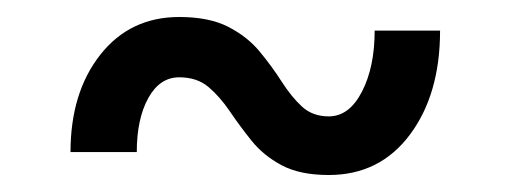

<svg xmlns="http://www.w3.org/2000/svg" viewBox="-20 -360 600 226"><path d="M367 -154Q333 -154 311.5 -165.5Q290 -177 276 -194.5Q262 -212 250.5 -229Q239 -246 225.5 -257.5Q212 -269 191 -269Q168 -269 154.5 -244.5Q141 -220 141 -181H63Q63 -251 98 -295.5Q133 -340 191 -340Q226 -340 248.5 -328.5Q271 -317 285.5 -299.5Q300 -282 311.5 -264Q323 -246 335.5 -234.5Q348 -223 367 -223Q391 -223 406 -252Q421 -281 421 -324H498Q498 -249 462.5 -201.5Q427 -154 367 -154Z"/></svg>

Font: Hanken Grotesk Medium
Style: Italic
Weight: 500
Italic angle: -8°
Designer: Alfredo Marco Pradil
Foundry: Hanken Design Co.
Version: Version 3.013